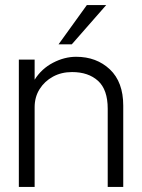

<svg xmlns="http://www.w3.org/2000/svg" viewBox="-20 -734 558 754"><path d="M397 -714 262 -560H210L321 -714ZM54 -500H116V-421Q143 -464 188 -487.5Q233 -511 279 -511Q359 -511 411.5 -461.5Q464 -412 464 -319V0H403V-307Q403 -382 365 -416.5Q327 -451 263 -451Q221 -451 188 -433Q155 -415 135.5 -384Q116 -353 116 -313V0H54Z"/></svg>

Font: Overused Grotesk Book
Style: Regular
Weight: 350
Version: Version 0.003